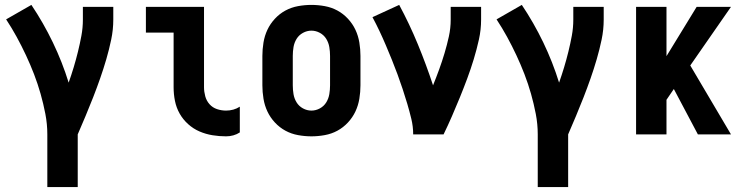

<svg xmlns="http://www.w3.org/2000/svg" viewBox="-20 -548 3040 783"><path d="M297 215H173V0Q173 -42 165 -83.5Q157 -125 145.5 -165.5Q134 -206 119 -245Q104 -284 86 -322.5Q68 -361 48 -397.5Q28 -434 5 -469L108 -528Q157 -455 195.5 -375Q234 -295 260 -211Q271 -242 280.5 -273.5Q290 -305 298 -337.5Q306 -370 312 -402.5Q318 -435 318 -468V-520H442V-468Q442 -427 433.5 -386.5Q425 -346 413.5 -306.5Q402 -267 388.5 -228.5Q375 -190 360 -151.5Q345 -113 329 -75Q313 -37 297 0Z M902 8Q874 8 846.5 3.5Q819 -1 793.5 -12Q768 -23 747 -42Q726 -61 712.5 -85Q699 -109 693.5 -136.5Q688 -164 688 -192V-415H575V-520H812V-192Q812 -174 817 -155.5Q822 -137 834.5 -123Q847 -109 865 -103Q883 -97 902 -97Q917 -97 931.5 -101Q946 -105 958 -113V-8Q946 0 931.5 4Q917 8 902 8Z M1250 8Q1223 8 1195.5 3Q1168 -2 1144 -15Q1120 -28 1101 -48.5Q1082 -69 1070.5 -93.5Q1059 -118 1054.5 -145.5Q1050 -173 1050 -200V-320Q1050 -347 1054.5 -374.5Q1059 -402 1070.5 -426.5Q1082 -451 1101 -471.5Q1120 -492 1144 -505Q1168 -518 1195.5 -523Q1223 -528 1250 -528Q1277 -528 1304.5 -523Q1332 -518 1356 -505Q1380 -492 1399 -471.5Q1418 -451 1429.5 -426.5Q1441 -402 1445.5 -374.5Q1450 -347 1450 -320V-200Q1450 -173 1445.5 -145.5Q1441 -118 1429.5 -93.5Q1418 -69 1399 -48.5Q1380 -28 1356 -15Q1332 -2 1304.5 3Q1277 8 1250 8ZM1250 -97Q1268 -97 1284.5 -106Q1301 -115 1310.5 -130.5Q1320 -146 1323 -164Q1326 -182 1326 -200V-320Q1326 -338 1323 -356Q1320 -374 1310.5 -389.5Q1301 -405 1284.5 -414Q1268 -423 1250 -423Q1232 -423 1215.5 -414Q1199 -405 1189.5 -389.5Q1180 -374 1177 -356Q1174 -338 1174 -320V-200Q1174 -182 1177 -164Q1180 -146 1189.5 -130.5Q1199 -115 1215.5 -106Q1232 -97 1250 -97Z M1665 0Q1665 -32 1657.5 -63Q1650 -94 1641 -124.5Q1632 -155 1622 -185Q1612 -215 1601 -245Q1590 -275 1578 -304.5Q1566 -334 1553.5 -363.5Q1541 -393 1527.5 -421.5Q1514 -450 1499 -478L1608 -528Q1650 -450 1684 -367.5Q1718 -285 1746 -200Q1759 -232 1771 -265Q1783 -298 1793 -331.5Q1803 -365 1810.5 -399Q1818 -433 1818 -468V-520H1942V-468Q1942 -427 1933 -386.5Q1924 -346 1912 -306.5Q1900 -267 1885.5 -228Q1871 -189 1855.5 -151Q1840 -113 1823.5 -75Q1807 -37 1789 0Z M2297 215H2173V0Q2173 -42 2165 -83.5Q2157 -125 2145.5 -165.5Q2134 -206 2119 -245Q2104 -284 2086 -322.5Q2068 -361 2048 -397.5Q2028 -434 2005 -469L2108 -528Q2157 -455 2195.5 -375Q2234 -295 2260 -211Q2271 -242 2280.5 -273.5Q2290 -305 2298 -337.5Q2306 -370 2312 -402.5Q2318 -435 2318 -468V-520H2442V-468Q2442 -427 2433.5 -386.5Q2425 -346 2413.5 -306.5Q2402 -267 2388.5 -228.5Q2375 -190 2360 -151.5Q2345 -113 2329 -75Q2313 -37 2297 0Z M2826 0 2728 -185 2698 -141V0H2574V-520H2698V-319L2821 -520H2961L2795 -281L2961 0Z"/></svg>

Font: Iosevka Extrabold
Style: Regular
Weight: 800
Monospace: yes
Designer: Belleve Invis
Foundry: Belleve Invis
Version: Version 32.5.0; ttfautohint (v1.8.4)